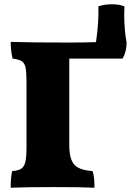

<svg xmlns="http://www.w3.org/2000/svg" viewBox="-20 -875 627 898"><path d="M561 -806Q561 -737 572 -676Q572 -632 553 -601H304V-197Q304 -132 327 -105.5Q350 -79 413 -75Q422 -50 422 3Q365 0 232 0Q99 0 30 3Q30 -48 37 -75Q66 -77 79.5 -86Q93 -95 98.5 -117.5Q104 -140 104 -187V-491Q104 -538 99.5 -559Q95 -580 82 -588.5Q69 -597 39 -601Q30 -637 30 -679Q123 -676 301 -676Q375 -676 429 -678Q443 -776 440 -845Q467 -855 503 -855Q539 -855 562 -845Q561 -832 561 -806Z"/></svg>

Font: Vollkorn SC Black
Style: Regular
Weight: 900
Designer: Friedrich Althausen
Foundry: Friedrich Althausen
Version: Version 4.015